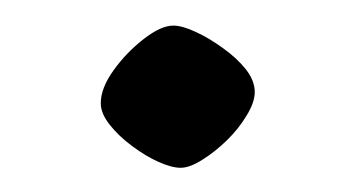

<svg xmlns="http://www.w3.org/2000/svg" viewBox="-20 -122 283 153"><path d="M124 11.7Q116.7 11.7 106.3 7Q96 2.4 85.3 -5.6Q74.6 -13.5 67.5 -22.5Q60.3 -31.6 60.3 -39.7Q60.3 -51.8 70.5 -66Q80.7 -80.2 94.5 -90.9Q108.2 -101.6 118.1 -101.6Q125.2 -101.6 135.9 -96.6Q146.6 -91.7 157.6 -83.7Q168.7 -75.8 175.9 -66.8Q183 -57.7 183 -48.6Q183 -40.5 176.5 -29.9Q170.1 -19.2 160.6 -10Q151.1 -0.8 141.1 5.4Q131.1 11.7 124 11.7Z"/></svg>

Font: Ancizar Serif Light
Style: Regular
Weight: 300
Designer: Cesar Puertas, Viviana Monsalve, Julian Moncada, Julian Prieto, Jose Castro, Felipe Aragon, Mariel Hernandez, Sara Alarc
Version: Version 8.100